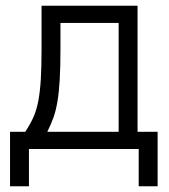

<svg xmlns="http://www.w3.org/2000/svg" viewBox="-20 -520 590 670"><path d="M464 0H81V130H15V-60H68Q86 -87 97 -112Q108 -137 114 -169.5Q120 -202 122.5 -245Q125 -288 125 -350V-500H460V-60H530V130H464ZM191 -350Q191 -288 188.5 -243.5Q186 -199 180.5 -166Q175 -133 166 -108.5Q157 -84 145 -60H394V-440H191Z"/></svg>

Font: PT Root UI Web
Style: Regular
Weight: 400
Designer: Vitaly Kuzmin
Foundry: ParaType Ltd.
Version: Version 1.000W